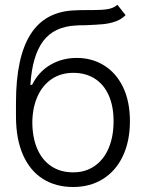

<svg xmlns="http://www.w3.org/2000/svg" viewBox="-20 -749 593 780"><path d="M326.2 -646.5Q301.8 -646.5 289.1 -645.5Q199.2 -641.1 155 -581.5Q110.8 -522 103.5 -404.3H110.4Q136.2 -457 184.3 -485.4Q232.4 -513.7 292 -513.7Q353.5 -513.7 402.6 -483.4Q451.7 -453.1 479.7 -395.3Q507.8 -337.4 507.8 -256.8Q507.8 -175.8 479.2 -115.2Q450.7 -54.7 398.4 -22Q346.2 10.7 277.3 10.7Q206.5 10.7 154.3 -22.2Q102.1 -55.2 73.5 -119.6Q44.9 -184.1 44.9 -276.4V-332Q44.9 -517.1 104.5 -610.4Q164.1 -703.6 286.1 -707Q300.8 -708 328.1 -708H351.6Q393.1 -708 416.7 -711.7Q440.4 -715.3 457 -729.5L490.2 -687.5Q472.7 -669.9 448.7 -661.6Q424.8 -653.3 399.4 -650.9Q374 -648.4 326.2 -646.5ZM441.4 -256.8Q441.4 -317.9 421.4 -362.3Q401.4 -406.7 364.5 -429.9Q327.6 -453.1 278.3 -453.1Q227.5 -453.1 190.2 -428Q152.8 -402.8 132.6 -357.7Q112.3 -312.5 111.3 -253.9Q111.3 -190.9 131.3 -144.5Q151.4 -98.1 188.7 -73.5Q226.1 -48.8 277.3 -48.8Q327.1 -48.8 364.3 -74.5Q401.4 -100.1 421.4 -147.2Q441.4 -194.3 441.4 -256.8Z"/></svg>

Font: Pretendard GOV Light
Style: Regular
Weight: 300
Designer: Base glyphs from Inter by Rasmus Andersson; Hangeul glyphs from Noto Sans CJK(Source Han Sans) by Jang Soo-young and Kan
Foundry: Kil Hyung-jin
Version: Version 1.309